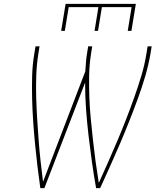

<svg xmlns="http://www.w3.org/2000/svg" viewBox="-20 -975 840 995"><path d="M189 0Q181 -57 174 -114.5Q167 -172 161.5 -229.5Q156 -287 152 -345Q148 -403 146.5 -461.5Q145 -520 146.5 -579.5Q148 -639 158 -698L164 -735H185L179 -698Q170 -642 168 -585.5Q166 -529 167.5 -473.5Q169 -418 172.5 -362.5Q176 -307 180 -252Q184 -197 190 -142.5Q196 -88 203 -33L422 -605Q424 -628 425.5 -651.5Q427 -675 431 -698L437 -735H458L452 -698Q443 -641 442 -584Q441 -527 443 -470.5Q445 -414 450.5 -358.5Q456 -303 462 -247.5Q468 -192 475.5 -137Q483 -82 492 -27Q517 -82 541.5 -137.5Q566 -193 589.5 -248.5Q613 -304 634.5 -359.5Q656 -415 676 -471Q696 -527 713 -584Q730 -641 739 -698L745 -735H766L760 -698Q750 -639 732.5 -579.5Q715 -520 693.5 -461.5Q672 -403 649 -345Q626 -287 601.5 -229.5Q577 -172 551 -114.5Q525 -57 499 0H478Q466 -67 456.5 -135Q447 -203 439 -271Q431 -339 426 -408Q421 -477 421 -547L210 0ZM297 -815 320 -955H684L661 -815H642L662 -938H508L488 -815H470L490 -938H336L316 -815Z"/></svg>

Font: Iosevka Aile Thin
Style: Italic
Weight: 100
Italic angle: -9°
Designer: Belleve Invis
Foundry: Belleve Invis
Version: Version 31.1.0; ttfautohint (v1.8.4)